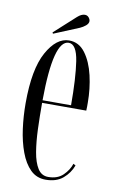

<svg xmlns="http://www.w3.org/2000/svg" viewBox="-77 -676 440 730"><g transform="rotate(10 143.0 -311.0)"><path d="M152 10.5Q117 10.5 93.2 -13Q69.5 -36.5 54.8 -76.2Q40 -116 33.5 -164.5Q27 -213 27 -263Q27 -394.5 63.5 -460.5Q100 -526.5 149 -526.5Q187 -526.5 211.5 -493.5Q236 -460.5 247.8 -409.8Q259.5 -359 259.5 -305.5Q259.5 -297.5 259.5 -290Q259.5 -282.5 259 -275H88.5V-273Q88.5 -222 90.2 -173.8Q92 -125.5 98.5 -86.5Q105 -47.5 119.5 -24.5Q134 -1.5 160 -1.5Q196 -1.5 217.2 -22.2Q238.5 -43 246 -67.5L255 -62.5Q244 -32.5 218.8 -11Q193.5 10.5 152 10.5ZM149 -517.5Q90 -517.5 88.5 -285H198.5Q198.5 -389.5 188.8 -453.5Q179 -517.5 149 -517.5ZM83.5 -541 81 -545.5 162.5 -619.5Q177.5 -633 191 -633Q203 -633 209.5 -621Q212 -616.5 212 -612Q212 -602.5 202 -594.2Q192 -586 180.5 -581Z"/></g></svg>

Font: Imbue 100pt Light
Style: Regular
Weight: 300
Designer: Tyler Finck
Foundry: Etcetera Type Company
Version: Version 1.102; ttfautohint (v1.8.3)